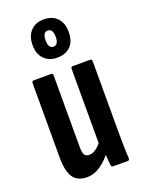

<svg xmlns="http://www.w3.org/2000/svg" viewBox="-142 -802 648 873"><g transform="rotate(-20 182.5 -365.0)"><path d="M125 6Q78 6 57.5 -24.5Q37 -55 37 -121V-481Q37 -491 47 -491H130Q139 -491 139 -481V-135Q139 -106 146 -96Q153 -86 168 -86Q186 -86 203.5 -99.5Q221 -113 237 -136L251 -78Q226 -41 193 -17.5Q160 6 125 6ZM252 0Q244 0 242 -10Q240 -28 238.5 -55Q237 -82 236 -98L226 -117V-481Q226 -491 236 -491H319Q328 -491 328 -481V-125Q328 -87 329 -59Q330 -31 331 -13Q332 0 323 0ZM183 -551Q144 -551 120 -575Q96 -599 96 -643Q96 -687 120 -711.5Q144 -736 183 -736Q224 -736 247.5 -711.5Q271 -687 271 -643Q271 -599 247.5 -575Q224 -551 183 -551ZM183 -604Q208 -604 208 -643Q208 -682 183 -682Q159 -682 159 -643Q159 -604 183 -604Z"/></g></svg>

Font: Sofia Sans Extra Condensed
Style: Bold
Weight: 700
Designer: Botio Nikoltchev, Ani Petrova
Foundry: lettersoup
Version: Version 4.101